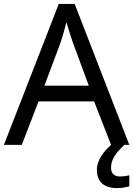

<svg xmlns="http://www.w3.org/2000/svg" viewBox="-20 -737 679 977"><path d="M545 0H546C510 30 473 78 473 126C473 185 505 220 576 220C602 220 619 216 638 211V155C627 157 612 161 590 161C562 161 545 146 545 116C545 75 568 43 613 0H638L360 -717H279L0 0H91L176 -221H459ZM352 -517 432 -301H206L287 -517C295 -540 308 -583 318 -624C325 -599 346 -533 352 -517Z"/></svg>

Font: Noto Sans Hebrew Droid Medium
Style: Regular
Weight: 500
Designer: Monotype Design Team
Foundry: Monotype Imaging Inc.
Version: Version 1.100